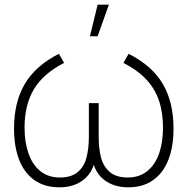

<svg xmlns="http://www.w3.org/2000/svg" viewBox="-20 -785 802 821"><path d="M397.5 -765 364.5 -630H397.5L445.5 -765ZM235 16Q170 16 126.5 -15.2Q83 -46.5 61.5 -102.8Q40 -159 40 -235Q40 -348 86 -426Q132 -504 232 -555L254 -516Q164.5 -470 124.8 -403.2Q85 -336.5 85 -239Q85 -177 101.8 -129Q118.5 -81 152.2 -53.5Q186 -26 236 -26Q284.5 -26 311.8 -48.8Q339 -71.5 349.2 -108.8Q359.5 -146 360 -197V-201V-344H402V-201Q402 -150 411.8 -112Q421.5 -74 449 -50Q476.5 -26 526 -26Q576.5 -26 610.5 -54Q644.5 -82 660.8 -130Q677 -178 677 -239Q677 -304.5 659.5 -355.5Q642 -406.5 604.8 -446Q567.5 -485.5 508 -516L530 -555Q631 -503.5 676.5 -425.5Q722 -347.5 722 -235Q722 -158.5 700.2 -102.2Q678.5 -46 635 -15Q591.5 16 528 16Q466 16 424.2 -16.8Q382.5 -49.5 373 -114H389Q379.5 -49.5 337.8 -16.8Q296 16 235 16Z"/></svg>

Font: Hauora
Style: Regular
Weight: 400
Designer: Wayne Shih
Foundry: WCYS
Version: Version 1.001